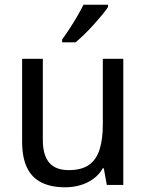

<svg xmlns="http://www.w3.org/2000/svg" viewBox="-20 -786 623 816"><path d="M504 -536V0H434L421 -71H417Q401 -43 375.5 -25Q350 -7 320 1.5Q290 10 257 10Q197 10 156 -10.5Q115 -31 94.5 -74Q74 -117 74 -185V-536H162V-191Q162 -127 189 -95Q216 -63 272 -63Q327 -63 358.5 -85.5Q390 -108 403.5 -151.5Q417 -195 417 -257V-536ZM439 -756Q430 -742 413.5 -722Q397 -702 377.5 -680.5Q358 -659 338 -639.5Q318 -620 301 -606H244V-618Q258 -637 275 -663Q292 -689 308 -716.5Q324 -744 335 -766H439Z"/></svg>

Font: Noto Sans Display
Style: Regular
Weight: 400
Designer: Monotype Design Team
Foundry: Monotype Imaging Inc.
Version: Version 2.003